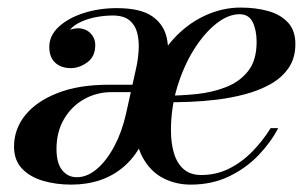

<svg xmlns="http://www.w3.org/2000/svg" viewBox="-20 -490 824 520"><path d="M496.5 10Q456 10 422 -7.5Q388 -25 367 -62.5Q346 -100 346 -160L366 -155.5Q367 -226.5 389.5 -284.5Q412 -342.5 449.2 -383.8Q486.5 -425 534 -447.2Q581.5 -469.5 631.5 -469.5Q672.5 -469.5 706 -460.2Q739.5 -451 759.8 -429.2Q780 -407.5 780 -370.5Q780 -333 761.8 -306.2Q743.5 -279.5 712.8 -262.2Q682 -245 644.5 -235Q607 -225 568 -220.2Q529 -215.5 494 -214.2Q459 -213 434 -213V-231Q470.5 -231 512.2 -235.2Q554 -239.5 591.2 -253.8Q628.5 -268 651.8 -297.2Q675 -326.5 675 -376.5Q675 -408 664.5 -429.8Q654 -451.5 628.5 -451.5Q598 -451.5 565.5 -425.8Q533 -400 505.2 -355.8Q477.5 -311.5 460.2 -255Q443 -198.5 443 -137Q443 -101 451.5 -73.8Q460 -46.5 478.2 -31.2Q496.5 -16 525 -16Q566 -16 600.8 -33.5Q635.5 -51 663.8 -80Q692 -109 713 -143H733.5Q713.5 -104.5 680 -69.5Q646.5 -34.5 600.2 -12.2Q554 10 496.5 10ZM173 10Q132 10 96.8 -0.2Q61.5 -10.5 39.8 -33.2Q18 -56 18 -93Q18 -140 48.2 -177.8Q78.5 -215.5 135.8 -238Q193 -260.5 274 -260.5H350.5V-240.5H282.5Q241.5 -240.5 207.5 -221.2Q173.5 -202 153.2 -167.2Q133 -132.5 133 -86.5Q133 -48 148.5 -29Q164 -10 188 -10Q216 -10 242.2 -32.2Q268.5 -54.5 289.2 -93.2Q310 -132 321 -180.5L348.5 -304.5Q354 -328.5 355.5 -353.8Q357 -379 351.8 -400.2Q346.5 -421.5 330.8 -434.8Q315 -448 285.5 -448Q264.5 -448 242 -444Q219.5 -440 200 -431.2Q180.5 -422.5 169.5 -409.5Q189 -416 204.5 -411.8Q220 -407.5 229 -395.5Q238 -383.5 238 -368Q238 -337 216.5 -321.2Q195 -305.5 172 -305.5Q145.5 -305.5 129.5 -320.2Q113.5 -335 113.5 -363Q113.5 -394 139.5 -417.8Q165.5 -441.5 207.2 -454.8Q249 -468 296 -468Q361 -468 392.8 -445.5Q424.5 -423 432 -385.8Q439.5 -348.5 431.5 -304.5L390 -180.5Q381.5 -134 362.5 -98.5Q343.5 -63 315.5 -38.8Q287.5 -14.5 251.5 -2.2Q215.5 10 173 10Z"/></svg>

Font: Bodoni Moda 11pt Medium
Style: Italic
Weight: 500
Italic angle: -13°
Designer: Owen Earl
Foundry: indestructible type
Version: Version 2.004